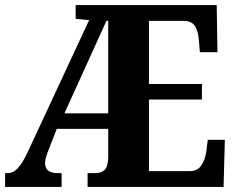

<svg xmlns="http://www.w3.org/2000/svg" viewBox="-20 -734 928 754"><path d="M0 0V-54H9Q32 -54 50 -73.5Q68 -93 87 -133L330 -655L277 -660V-714H831L834 -529H765L761 -576Q758 -613 745 -632.5Q732 -652 700 -652H565V-404H773V-343H565V-62H726Q755 -62 770 -83.5Q785 -105 790 -138L796 -185H863L858 0H324V-54H352Q380 -54 392.5 -68.5Q405 -83 405 -120V-228H203L171 -146Q157 -112 157 -93Q157 -54 208 -54H222V0ZM233 -289H405V-652H398Z"/></svg>

Font: Noto Serif Thai Condensed ExtraBold
Style: Regular
Weight: 800
Width: 3
Designer: Monotype Design Team
Foundry: Monotype Imaging Inc.
Version: Version 2.002; ttfautohint (v1.8.4.7-5d5b)